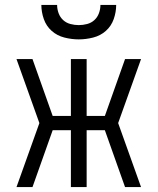

<svg xmlns="http://www.w3.org/2000/svg" viewBox="-20 -760 640 780"><path d="M47 0 140 -260 47 -520H112L194 -289H268V-520H332V-289H406L488 -520H553L460 -260L553 0H488L406 -231H332V0H268V-231H194L112 0ZM300 -600Q271 -600 241.5 -607.5Q212 -615 190 -634.5Q168 -654 158 -682.5Q148 -711 148 -740H212Q212 -723 218 -706.5Q224 -690 236.5 -678.5Q249 -667 266 -662.5Q283 -658 300 -658Q317 -658 334 -662.5Q351 -667 363.5 -678.5Q376 -690 382 -706.5Q388 -723 388 -740H452Q452 -711 442 -682.5Q432 -654 410 -634.5Q388 -615 358.5 -607.5Q329 -600 300 -600Z"/></svg>

Font: Iosevka Custom Light Extended
Style: Regular
Weight: 300
Width: 7
Monospace: yes
Designer: Belleve Invis
Foundry: Belleve Invis
Version: Version 11.2.4; ttfautohint (v1.8.4)